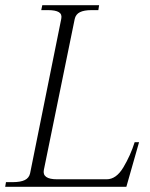

<svg xmlns="http://www.w3.org/2000/svg" viewBox="-32 -720 579 740"><path d="M-9 -18H17Q47 -18 63.5 -26Q80 -34 84 -52L204 -647Q208 -665 195 -673Q182 -681 153 -681H127L131 -700H350L347 -681H321Q292 -681 276 -673Q260 -665 256 -647L137 -65Q130 -29 188 -29H379Q416 -29 443.5 -75Q471 -121 487 -172H504L455 0H-12Z"/></svg>

Font: Taviraj ExtraLight
Style: Italic
Weight: 275
Italic angle: -12°
Designer: Katatrad Team
Foundry: CadsonDemak
Version: Version 1.001